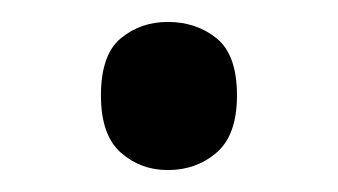

<svg xmlns="http://www.w3.org/2000/svg" viewBox="-20 -141 308 175"><path d="M72 -54Q72 -91 90 -106Q108 -121 133 -121Q159 -121 177.5 -106Q196 -91 196 -54Q196 -18 177.5 -2Q159 14 133 14Q108 14 90 -2Q72 -18 72 -54Z"/></svg>

Font: hexgurmukhi15
Style: Book
Weight: 400
Designer: Jelle Bosma - Monotype Design Team
Foundry: Monotype Imaging Inc.
Version: Version 2.003